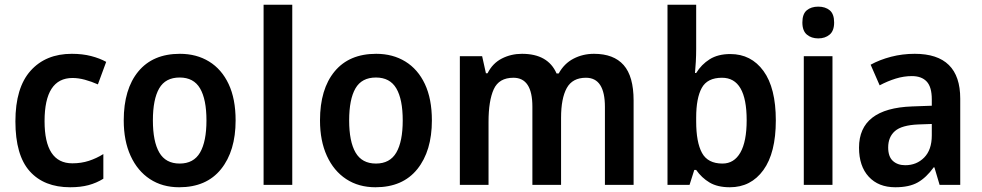

<svg xmlns="http://www.w3.org/2000/svg" viewBox="-20 -780 4141 810"><path d="M276 10Q166 10 105.5 -57.5Q45 -125 45 -268Q45 -410 109 -481.5Q173 -553 283 -553Q328 -553 364.5 -543.5Q401 -534 428 -519L393 -424Q366 -436 338.5 -443.5Q311 -451 286 -451Q168 -451 168 -269Q168 -91 285 -91Q323 -91 355 -101.5Q387 -112 416 -130V-26Q387 -8 353.5 1Q320 10 276 10Z M974 -272Q974 -143 912.5 -66.5Q851 10 736 10Q665 10 612.5 -24.5Q560 -59 531 -122.5Q502 -186 502 -272Q502 -404 563.5 -478.5Q625 -553 739 -553Q809 -553 862 -520.5Q915 -488 944.5 -425.5Q974 -363 974 -272ZM625 -272Q625 -183 652 -136.5Q679 -90 738 -90Q797 -90 824 -136.5Q851 -183 851 -272Q851 -361 824 -407Q797 -453 738 -453Q678 -453 651.5 -407Q625 -361 625 -272Z M1213 0H1092V-760H1213Z M1802 -272Q1802 -143 1740.5 -66.5Q1679 10 1564 10Q1493 10 1440.5 -24.5Q1388 -59 1359 -122.5Q1330 -186 1330 -272Q1330 -404 1391.5 -478.5Q1453 -553 1567 -553Q1637 -553 1690 -520.5Q1743 -488 1772.5 -425.5Q1802 -363 1802 -272ZM1453 -272Q1453 -183 1480 -136.5Q1507 -90 1566 -90Q1625 -90 1652 -136.5Q1679 -183 1679 -272Q1679 -361 1652 -407Q1625 -453 1566 -453Q1506 -453 1479.5 -407Q1453 -361 1453 -272Z M2486 -553Q2569 -553 2611 -505.5Q2653 -458 2653 -356V0H2532V-329Q2532 -452 2452 -452Q2395 -452 2371 -408.5Q2347 -365 2347 -283V0H2226V-330Q2226 -452 2146 -452Q2085 -452 2063 -403.5Q2041 -355 2041 -266V0H1920V-543H2014L2030 -471H2037Q2058 -513 2097 -533Q2136 -553 2182 -553Q2292 -553 2328 -470H2337Q2360 -512 2399.5 -532.5Q2439 -553 2486 -553Z M2917 -573Q2917 -547 2915.5 -519.5Q2914 -492 2912 -472H2917Q2939 -508 2974 -530Q3009 -552 3061 -552Q3149 -552 3201 -480.5Q3253 -409 3253 -272Q3253 -135 3200.5 -62.5Q3148 10 3059 10Q3007 10 2973.5 -10Q2940 -30 2917 -63H2909L2889 0H2796V-760H2917ZM3026 -452Q2964 -452 2940.5 -409Q2917 -366 2917 -284V-268Q2917 -180 2941.5 -135Q2966 -90 3028 -90Q3077 -90 3103.5 -136.5Q3130 -183 3130 -273Q3130 -452 3026 -452Z M3432 -752Q3462 -752 3480.5 -736.5Q3499 -721 3499 -685Q3499 -650 3480 -634Q3461 -618 3432 -618Q3403 -618 3384 -634Q3365 -650 3365 -685Q3365 -721 3383.5 -736.5Q3402 -752 3432 -752ZM3492 -543V0H3371V-543Z M3839 -553Q4031 -553 4031 -364V0H3944L3922 -74H3919Q3888 -31 3852 -10.5Q3816 10 3757 10Q3686 10 3645 -34.5Q3604 -79 3604 -157Q3604 -323 3828 -331L3911 -334V-361Q3911 -413 3889.5 -436Q3868 -459 3827 -459Q3793 -459 3759 -448.5Q3725 -438 3691 -420L3653 -507Q3691 -528 3739 -540.5Q3787 -553 3839 -553ZM3854 -255Q3784 -252 3755.5 -227Q3727 -202 3727 -158Q3727 -119 3747 -101Q3767 -83 3799 -83Q3847 -83 3879 -115.5Q3911 -148 3911 -209V-257Z"/></svg>

Font: Noto Sans Devanagari SemiCondensed SemiBold
Style: Regular
Weight: 600
Width: 4
Designer: Jelle Bosma - Monotype Design Team
Foundry: Monotype Imaging Inc.
Version: Version 2.004; ttfautohint (v1.8.4.7-5d5b)